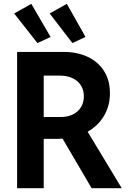

<svg xmlns="http://www.w3.org/2000/svg" viewBox="-20 -994 688 1014"><path d="M70.3 -719.7H317.4Q387.2 -719.7 442.4 -694.1Q497.6 -668.5 529.1 -619.4Q560.5 -570.3 560.5 -502.9Q561 -437.5 530.3 -384Q499.5 -330.6 442.9 -298.3L623 0H463.9L310.5 -261.7Q293.9 -260.7 285.2 -260.7H210.9V0H70.3ZM54.7 -922.9 145.5 -973.6 247.1 -798.8 177.7 -766.6ZM242.2 -922.9 333 -973.6 431.6 -798.8 362.3 -766.6ZM301.8 -376Q337.4 -376 365 -389.6Q392.6 -403.3 407.7 -428Q422.9 -452.6 422.9 -485.4Q422.9 -518.6 407.2 -543.2Q391.6 -567.9 362.8 -581.3Q334 -594.7 295.9 -594.7H210.9V-376Z"/></svg>

Font: Reddit Sans Chocolate
Style: Bold
Weight: 700
Designer: Stephen Hutchings
Foundry: Reddit
Version: Version 1.011